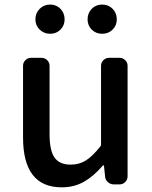

<svg xmlns="http://www.w3.org/2000/svg" viewBox="-20 -801 659 834"><path d="M248 12.7Q80.1 12.7 80.1 -204.1V-515.6Q80.1 -529.3 90.3 -539.6Q100.6 -549.8 114.3 -549.8H160.2Q174.8 -549.8 185.1 -539.6Q195.3 -529.3 195.3 -515.6V-217.8Q195.3 -147.5 216.8 -116.7Q238.3 -85.9 287.1 -85.9Q324.2 -85.9 353 -104Q381.8 -122.1 416 -165Q418.9 -168 418.9 -172.9V-515.6Q418.9 -529.3 429.2 -539.6Q439.5 -549.8 454.1 -549.8H499Q513.7 -549.8 523.9 -539.6Q534.2 -529.3 534.2 -515.6V-35.2Q534.2 -20.5 523.9 -10.3Q513.7 0 499 0H474.6Q460 0 448.7 -9.8Q437.5 -19.5 436.5 -34.2L431.6 -81.1Q430.7 -83 429.2 -83Q427.7 -83 426.8 -82Q386.7 -35.2 344.2 -11.2Q301.8 12.7 248 12.7ZM198.2 -654.3Q170.9 -654.3 152.3 -672.4Q133.8 -690.4 133.8 -716.8Q133.8 -744.1 152.3 -762.7Q170.9 -781.2 198.2 -781.2Q224.6 -781.2 242.7 -762.7Q260.7 -744.1 260.7 -716.8Q260.7 -690.4 242.7 -672.4Q224.6 -654.3 198.2 -654.3ZM360.4 -716.8Q360.4 -744.1 378.4 -762.7Q396.5 -781.2 423.8 -781.2Q451.2 -781.2 469.2 -762.7Q487.3 -744.1 487.3 -716.8Q487.3 -690.4 469.2 -672.4Q451.2 -654.3 423.8 -654.3Q396.5 -654.3 378.4 -672.4Q360.4 -690.4 360.4 -716.8Z"/></svg>

Font: Gen Jyuu GothicL Medium
Style: Regular
Weight: 500
Designer: [Source Han Sans]
Ryoko NISHIZUKA  (kana & ideographs); Paul D. Hunt (Latin, Greek & Cyrillic); Wenlong ZHANG  (bopomofo
Version: Version 1.002.20150607